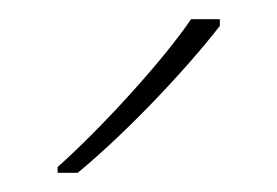

<svg xmlns="http://www.w3.org/2000/svg" viewBox="-20 -786 289 200"><path d="M209 -759V-766H179C150 -723 85 -652 40 -612V-606H61C114 -650 174 -714 209 -759Z"/></svg>

Font: Noto Sans Arabic UI Th
Style: Regular
Weight: 100
Designer: Monotype Design Team, Nadine Chahine and Nizar Qandah
Foundry: Monotype Imaging Inc.
Version: Version 2.010